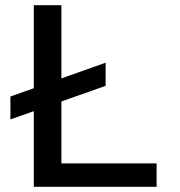

<svg xmlns="http://www.w3.org/2000/svg" viewBox="-20 -718 690 738"><path d="M20 -259V-347L386 -477V-388ZM110 0V-698H216V-90H582V0Z"/></svg>

Font: Azeret Mono Thin
Style: Regular
Weight: 400
Version: Version 1.002